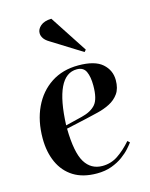

<svg xmlns="http://www.w3.org/2000/svg" viewBox="-120 -865 746 956"><g transform="rotate(-15 253.0 -387.5)"><path d="M308 -530Q393 -530 431.5 -496Q470 -462 470 -411Q470 -368 451.5 -342Q433 -316 403.5 -301Q374 -286 340.5 -278Q307 -270 277 -263L173 -240Q175 -117 206 -66Q237 -15 296 -15Q340 -15 376 -39Q412 -63 447 -103L458 -93Q450 -82 434.5 -64.5Q419 -47 394.5 -29Q370 -11 336.5 1.5Q303 14 260 14Q188 14 140 -16Q92 -46 67.5 -100Q43 -154 43 -224Q43 -314 75.5 -383Q108 -452 167.5 -491Q227 -530 308 -530ZM355 -414Q355 -459 342.5 -486Q330 -513 296 -513Q183 -513 173 -257L259 -278Q308 -290 331.5 -317.5Q355 -345 355 -414ZM365 -596 356 -586 199 -684Q164 -705 164 -735Q164 -755 183 -771.5Q202 -788 239 -789Z"/></g></svg>

Font: Literata 72pt SemiBold
Style: Italic
Weight: 600
Italic angle: -2°
Designer: Latin by Veronika Burian and Jose Scaglione. Greek by Irene Vlachou. Cyrillic by Vera Evstafieva
Foundry: TypeTogether
Version: Version 3.002